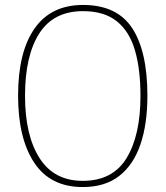

<svg xmlns="http://www.w3.org/2000/svg" viewBox="-20 -745 669 775"><path d="M314 10Q183 10 118 -88.5Q53 -187 53 -359Q53 -535 119.5 -630Q186 -725 315 -725Q452 -725 513.5 -631.5Q575 -538 575 -358Q575 -245 547 -162.5Q519 -80 461.5 -35Q404 10 314 10ZM314 -15Q435 -15 491 -107Q547 -199 547 -358Q547 -466 524.5 -542.5Q502 -619 451 -659.5Q400 -700 315 -700Q196 -700 138.5 -610Q81 -520 81 -358Q81 -199 139.5 -107Q198 -15 314 -15Z"/></svg>

Font: Noto Serif Ethiopic SemiCondensed Thin
Style: Regular
Weight: 100
Width: 4
Designer: Monotype Design Team
Foundry: Monotype Imaging Inc.
Version: Version 2.102; ttfautohint (v1.8.4.7-5d5b)